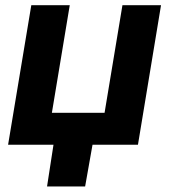

<svg xmlns="http://www.w3.org/2000/svg" viewBox="-20 -542 633 719"><path d="M10.3 0 97.2 -522.5H241.2L174.3 -119.6H371.6L438.5 -522.5H583L496.6 0ZM156.2 156.2 185.1 -31.2H332L298.8 156.2Z"/></svg>

Font: Inter 28pt
Style: Bold Italic
Weight: 700
Italic angle: -9.3988°
Designer: Rasmus Andersson
Foundry: rsms
Version: Version 4.001;git-66647c0bb